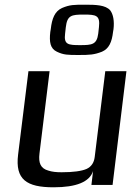

<svg xmlns="http://www.w3.org/2000/svg" viewBox="-20 -787 558 817"><path d="M208 10C305 10 361 -13 376 -59L369 0H459L518 -484H428L383 -119C380 -94 368 -77 348 -68C327 -59 292 -54 242 -54C219 -54 201 -56 186 -61C153 -70 143 -93 148 -134L191 -484H101L57 -129C44 -23 93 10 208 10ZM463 -663C467 -697 462 -726 449 -743C429 -766 387 -767 342 -767C295 -767 277 -767 244 -753C213 -739 201 -708 196 -663L194 -651C189 -608 194 -580 222 -567C251 -553 269 -553 315 -553C361 -553 381 -554 414 -567C444 -580 456 -608 461 -651ZM321 -595C270 -595 251 -597 257 -644L260 -671C266 -722 284 -725 337 -725C389 -725 407 -722 401 -671L398 -644C392 -597 371 -595 321 -595Z"/></svg>

Font: Gamestation Display
Style: Italic
Weight: 400
Designer: Jonas Hecksher
Foundry: Jonas Hecksher, Playtypeª, e-types AS
Version: Version 1.003